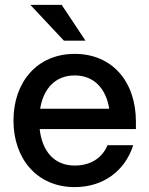

<svg xmlns="http://www.w3.org/2000/svg" viewBox="-20 -752 610 784"><path d="M285 12C404 12 491 -56 524 -159H419C397 -106 349 -76 285 -76C201 -76 152 -135 142 -225H535V-255C535 -418 439 -532 285 -532C131 -532 35 -416 35 -260C35 -104 131 12 285 12ZM329 -586 232 -732H104L241 -586ZM144 -308C157 -390 206 -444 285 -444C364 -444 413 -390 426 -308Z"/></svg>

Font: Aspekta 500
Style: Regular
Weight: 500
Designer: Ivo Dolenc
Version: Version 2.100